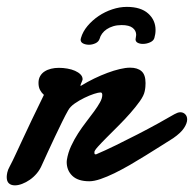

<svg xmlns="http://www.w3.org/2000/svg" viewBox="-20 -540 578 572"><path d="M221.7 -284.7Q240.7 -296.4 261 -306.2Q281.2 -315.9 300.3 -323Q319.3 -330.1 336.7 -334.2Q354 -338.4 367.7 -338.4Q389.6 -338.4 401.6 -327.9Q413.6 -317.4 413.6 -292.5Q413.6 -287.1 413.1 -281Q412.6 -274.9 411.1 -268.1Q408.7 -255.4 396.5 -238.3Q384.3 -221.2 367.9 -202.6Q351.6 -184.1 332.8 -165.3Q314 -146.5 298.1 -130.6Q282.2 -114.7 271.7 -103Q261.2 -91.3 261.2 -86.9Q261.2 -83 261.7 -81.5Q262.2 -80.1 266.1 -80.1Q292.5 -91.3 325 -107.2Q357.4 -123 389.6 -139.6Q421.9 -156.2 450.7 -172.1Q479.5 -188 499.5 -199.7Q503.9 -202.1 508.5 -203.9Q513.2 -205.6 517.1 -205.6Q525.9 -205.6 531.7 -199.7Q537.6 -193.8 537.6 -184.1Q537.6 -172.9 528.1 -158.4Q518.6 -144 496.1 -128.4Q479 -117.7 457.8 -104.2Q436.5 -90.8 413.3 -76.4Q390.1 -62 366.5 -48.3Q342.8 -34.7 320.8 -23.9Q298.8 -13.2 279.5 -6.6Q260.3 0 246.1 0Q212.4 0 195.6 -16.1Q178.7 -32.2 178.7 -57.6Q178.7 -61.5 179.2 -63.5Q182.6 -85 191.9 -105Q201.2 -125 212.9 -143.1Q224.6 -161.1 237.3 -177.5Q250 -193.8 260.5 -208.3Q271 -222.7 277.8 -234.9Q284.7 -247.1 284.7 -257.3Q284.7 -259.8 283.7 -262.2Q282.7 -264.6 279.3 -264.6Q273.4 -264.6 260 -260.3Q246.6 -255.9 231.4 -248.5Q216.3 -241.2 202.6 -231.7Q189 -222.2 183.1 -211.4Q175.3 -197.8 165 -176.8Q154.8 -155.8 143.8 -132.8Q132.8 -109.9 122.6 -87.4Q112.3 -64.9 105 -48.8Q99.1 -34.7 89.6 -23.4Q80.1 -12.2 68.8 -4.4Q57.6 3.4 45.9 7.8Q34.2 12.2 24.4 12.2Q13.2 12.2 6.6 6.3Q0 0.5 0 -12.7Q0 -18.1 1.7 -26.1Q3.4 -34.2 8.8 -43.9Q17.6 -60.5 26.6 -80.1Q35.6 -99.6 47.4 -124.8Q59.1 -149.9 74.5 -182.4Q89.8 -214.8 110.8 -257.3Q104 -263.2 99.4 -271.7Q94.7 -280.3 94.7 -293Q94.7 -304.7 99.6 -313.2Q104.5 -321.8 112.8 -327.1Q121.1 -332.5 132.1 -335.2Q143.1 -337.9 155.3 -337.9Q168 -337.9 180.7 -335.7Q193.4 -333.5 203.4 -329.1Q213.4 -324.7 219.7 -318.4Q226.1 -312 226.1 -303.7Q226.1 -302.2 225.1 -299.8Q224.1 -297.4 222.9 -294.4Q221.7 -291.5 220.7 -289.1Q219.7 -286.6 219.7 -285.2Q219.7 -284.2 220.2 -284.2H220.7ZM439.9 -426.8Q437.5 -418.5 427 -413.8Q416.5 -409.2 405.8 -409.2Q396.5 -409.2 390.1 -412.6Q383.8 -416 383.8 -422.9Q383.8 -425.8 384.8 -429.4Q385.7 -433.1 385.7 -436Q385.7 -448.7 375.2 -457Q364.7 -465.3 342.3 -465.3Q328.6 -465.3 317.4 -461.9Q306.2 -458.5 297.9 -452.9Q289.6 -447.3 284.2 -439.9Q278.8 -432.6 276.9 -424.8Q273.9 -415.5 264.4 -411.1Q254.9 -406.7 245.1 -406.7Q235.4 -406.7 227.8 -410.4Q220.2 -414.1 220.2 -421.9Q220.2 -422.9 221.2 -426.8Q226.6 -445.8 240.7 -462.6Q254.9 -479.5 273.7 -492.2Q292.5 -504.9 314.5 -512.2Q336.4 -519.5 357.9 -519.5Q399.4 -519.5 421.4 -499.8Q443.4 -480 443.4 -450.7Q443.4 -438.5 439.9 -426.8Z"/></svg>

Font: Damion
Style: Regular
Weight: 400
Foundry: vernon adams
Version: Version 1.000